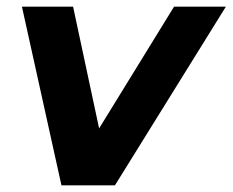

<svg xmlns="http://www.w3.org/2000/svg" viewBox="-20 -558 700 578"><path d="M165 0 46 -538H200L299 -75H219L504 -538H660L326 0Z"/></svg>

Font: MOST Montserrat
Style: Bold Italic
Weight: 700
Italic angle: -11.3°
Designer: Julieta Ulanovsky
Foundry: Julieta Ulanovsky
Version: Version 8.000;March 11, 2024;FontCreator 15.0.0.2926 64-bit